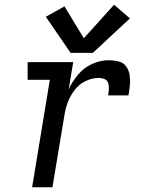

<svg xmlns="http://www.w3.org/2000/svg" viewBox="-20 -793 616 813"><path d="M116 0H202L252 -300Q256 -329 266 -357Q276 -385 294.5 -410Q313 -435 341 -449Q369 -463 398 -463Q411 -463 423 -458Q435 -453 438.5 -440.5Q442 -428 441 -415Q440 -402 438 -389H524Q528 -411 530 -432.5Q532 -454 529 -474.5Q526 -495 514.5 -511.5Q503 -528 482 -533Q461 -538 440 -538Q405 -538 370.5 -522.5Q336 -507 311 -477.5Q286 -448 271 -415L290 -530H97V-455H191ZM279 -569H373L530 -715L463 -773L335 -631L253 -766L174 -722Z"/></svg>

Font: Iosevka Sparkle
Style: Italic
Weight: 400
Italic angle: -9°
Designer: Belleve Invis
Foundry: Belleve Invis
Version: Version 4.5.0; ttfautohint (v1.8.3)